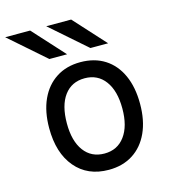

<svg xmlns="http://www.w3.org/2000/svg" viewBox="-149 -821 817 922"><g transform="rotate(-15 260.0 -360.0)"><path d="M279 12Q174 12 113.5 -59.8Q53 -131.5 53 -255Q53 -337.5 80.5 -397.5Q108 -457.5 158.8 -490.2Q209.5 -523 279 -523Q349 -523 399.8 -490.8Q450.5 -458.5 477.8 -398.5Q505 -338.5 505 -256Q505 -173.5 477.5 -113.2Q450 -53 399.2 -20.5Q348.5 12 279 12ZM279 -69Q343.5 -69 380.2 -118.8Q417 -168.5 417 -256Q417 -344 380.2 -393.5Q343.5 -443 279 -443Q214 -443 177.5 -393.8Q141 -344.5 141 -255Q141 -167.5 177.5 -118.2Q214 -69 279 -69ZM140 -576 -38 -732H86L228 -576ZM344 -576 166 -732H290L432 -576Z"/></g></svg>

Font: Undotted
Style: Regular
Weight: 400
Designer: Delve Withrington, Dave Bailey, Thomas Jockin
Foundry: Delve Fonts LLC
Version: Version 4.000